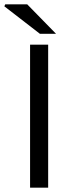

<svg xmlns="http://www.w3.org/2000/svg" viewBox="-48 -861 331 881"><path d="M90 0V-656H173V0ZM135 -706 -28 -832 -24 -841H77L209 -706Z"/></svg>

Font: Source Sans 3 ExtraLight
Style: Regular
Weight: 400
Version: Version 3.052;hotconv 1.1.0;makeotfexe 2.6.0